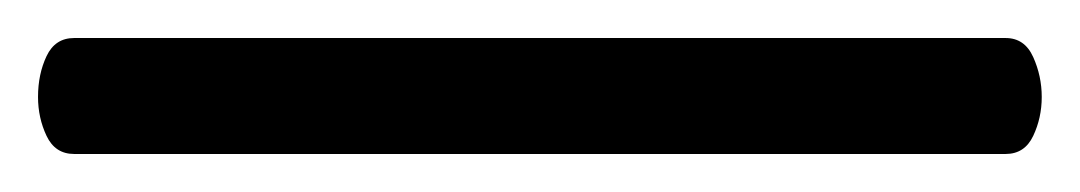

<svg xmlns="http://www.w3.org/2000/svg" viewBox="-34 81 568 101"><path d="M5 162Q-5 162 -9.5 152.5Q-14 143 -14 132Q-14 120 -9.5 110.5Q-5 101 5 101H495Q505 101 509.5 111Q514 121 514 132Q514 143 509.5 152.5Q505 162 495 162Z"/></svg>

Font: Moon Stars Kai HW
Style: Regular
Weight: 400
Designer: GuiWonder
Version: Version 1.101